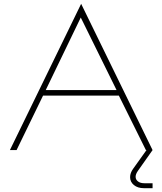

<svg xmlns="http://www.w3.org/2000/svg" viewBox="-20 -788 853 1008"><path d="M781 0H746L604 -286H206L67 0H32L406 -768ZM592 -315 404 -696 220 -315ZM663 142Q663 120 679 98L749 0H781L704 109Q692 126 692 140Q692 155 704.5 164.5Q717 174 738 174H781V200H736Q703 200 683 183.5Q663 167 663 142Z"/></svg>

Font: Poiret One
Style: Regular
Weight: 400
Designer: Denis Masharov (denis.masharov@gmail.com), Cyreal (Charset Expansion)
Foundry: Denis Masharov
Version: Version 1.101